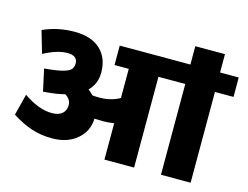

<svg xmlns="http://www.w3.org/2000/svg" viewBox="-102 -931 1421 1100"><g transform="rotate(15 608.0 -381.0)"><path d="M594.5 0V-215.9Q558.1 -210.3 530.3 -210.3Q502.5 -210.3 478.3 -211.8Q477.2 -138.5 420.4 -89.2Q363.5 -39.9 271.5 -39.9Q205.3 -39.9 148.1 -59.2Q91 -78.4 32.4 -116.3L64.7 -242.7Q156.2 -179.5 233.6 -179.5Q273.5 -179.5 294.7 -197.9Q316 -216.4 316 -248.7Q316 -281.1 281.6 -303.8Q230.5 -290.7 165.8 -286.1L153.7 -285.1L125.4 -415.1Q258.3 -425.2 282.1 -455Q292.7 -468.7 292.7 -490.4Q292.7 -512.1 277.3 -523.8Q261.9 -535.4 233.1 -535.4Q172.9 -535.4 92.5 -492.4L54.1 -623.9Q140.5 -663.3 240.9 -663.3Q341.3 -663.3 394.6 -613Q447.9 -562.7 447.9 -476.7Q447.9 -409 402.4 -365Q419.1 -352.4 432.3 -337.7Q449.9 -335.7 474.2 -335.7Q542.5 -335.7 594.5 -365.5V-538.4H510.1V-653.7H929.2V-762.4H1105.2V-653.7H1215.9V-538.4H1105.7V0H929.7V-538.4H770.5V0Z"/></g></svg>

Font: Khula ExtraBold
Style: Regular
Weight: 800
Designer: Erin McLaughlin, Steve Matteson
Version: Version 1.002;PS 1.0;hotconv 1.0.72;makeotf.lib2.5.5900; ttf